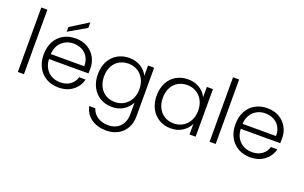

<svg xmlns="http://www.w3.org/2000/svg" viewBox="-111 -1286 3274 2071"><g transform="rotate(20 1526.0 -251.0)"><path d="M150 -740V0H80V-740Z M803 -301Q803 -265 801 -246H348Q351 -184 378 -140Q405 -96 449 -73.5Q493 -51 545 -51Q613 -51 659.5 -84Q706 -117 721 -173H795Q775 -93 709.5 -42.5Q644 8 545 8Q468 8 407 -26.5Q346 -61 311.5 -124.5Q277 -188 277 -273Q277 -358 311 -422Q345 -486 406 -520Q467 -554 545 -554Q623 -554 681.5 -520Q740 -486 771.5 -428.5Q803 -371 803 -301ZM732 -303Q733 -364 707.5 -407Q682 -450 638 -472Q594 -494 542 -494Q464 -494 409 -444Q354 -394 348 -303ZM632 -707 427 -588V-642L632 -770Z M1160 -554Q1237 -554 1294 -518Q1351 -482 1376 -427V-546H1446V14Q1446 89 1413.5 147Q1381 205 1323 236.5Q1265 268 1191 268Q1086 268 1016.5 218Q947 168 930 82H999Q1017 139 1067.5 173Q1118 207 1191 207Q1244 207 1286 184.5Q1328 162 1352 118Q1376 74 1376 14V-121Q1350 -65 1293.5 -28.5Q1237 8 1160 8Q1085 8 1025.5 -27Q966 -62 932.5 -126Q899 -190 899 -274Q899 -358 932.5 -421.5Q966 -485 1025.5 -519.5Q1085 -554 1160 -554ZM1376 -273Q1376 -339 1349 -389Q1322 -439 1275.5 -466Q1229 -493 1173 -493Q1115 -493 1069 -467Q1023 -441 996.5 -391.5Q970 -342 970 -274Q970 -207 996.5 -156.5Q1023 -106 1069 -79.5Q1115 -53 1173 -53Q1229 -53 1275.5 -80Q1322 -107 1349 -157Q1376 -207 1376 -273Z M1574 -274Q1574 -358 1607.5 -421.5Q1641 -485 1700.5 -519.5Q1760 -554 1835 -554Q1913 -554 1969.5 -518Q2026 -482 2051 -426V-546H2121V0H2051V-121Q2025 -65 1968.5 -28.5Q1912 8 1834 8Q1760 8 1700.5 -27Q1641 -62 1607.5 -126Q1574 -190 1574 -274ZM2051 -273Q2051 -339 2024 -389Q1997 -439 1950.5 -466Q1904 -493 1848 -493Q1790 -493 1744 -467Q1698 -441 1671.5 -391.5Q1645 -342 1645 -274Q1645 -207 1671.5 -156.5Q1698 -106 1744 -79.5Q1790 -53 1848 -53Q1904 -53 1950.5 -80Q1997 -107 2024 -157Q2051 -207 2051 -273Z M2351 -740V0H2281V-740Z M3004 -301Q3004 -265 3002 -246H2549Q2552 -184 2579 -140Q2606 -96 2650 -73.5Q2694 -51 2746 -51Q2814 -51 2860.5 -84Q2907 -117 2922 -173H2996Q2976 -93 2910.5 -42.5Q2845 8 2746 8Q2669 8 2608 -26.5Q2547 -61 2512.5 -124.5Q2478 -188 2478 -273Q2478 -358 2512 -422Q2546 -486 2607 -520Q2668 -554 2746 -554Q2824 -554 2882.5 -520Q2941 -486 2972.5 -428.5Q3004 -371 3004 -301ZM2933 -303Q2934 -364 2908.5 -407Q2883 -450 2839 -472Q2795 -494 2743 -494Q2665 -494 2610 -444Q2555 -394 2549 -303Z"/></g></svg>

Font: A Bank Premium Light
Style: Regular
Weight: 300
Designer: Ninad Kale (Devanagari), Jonny Pinhorn (Latin), Htun Naung (Myanmar)
Foundry: Indian Type Foundry
Version: 4.004